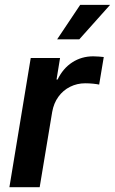

<svg xmlns="http://www.w3.org/2000/svg" viewBox="-20 -776 477 796"><path d="M19 0 107.4 -535.6H229L214.4 -446.3H218.8Q241.2 -492.7 279.8 -517.6Q318.4 -542.5 366.2 -542.5Q377.4 -542.5 389.4 -541.5Q401.4 -540.5 410.2 -539.6L391.1 -425.3Q383.3 -427.2 366.5 -429Q349.6 -430.7 333 -430.7Q299.8 -430.7 270.8 -416.3Q241.7 -401.9 222.2 -375Q202.6 -348.1 196.3 -311.5L144.5 0ZM216.8 -612.8 312.5 -755.9H436.5L308.6 -612.8Z"/></svg>

Font: Inter 20pt SemiBold
Style: Italic
Weight: 600
Italic angle: -9.3988°
Version: Version 4.001;git-66647c0bb